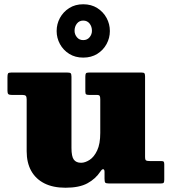

<svg xmlns="http://www.w3.org/2000/svg" viewBox="-20 -860 812 900"><path d="M370 -590Q408 -590 436 -607.5Q464 -625 479.5 -653.5Q495 -682 495 -714.5Q495 -747.5 479.5 -776Q464 -804.5 436 -822.2Q408 -840 370 -840Q332.5 -840 304.5 -822.2Q276.5 -804.5 261 -776Q245.5 -747.5 245.5 -714.5Q245.5 -682 261 -653.5Q276.5 -625 304.5 -607.5Q332.5 -590 370 -590ZM370 -672Q351.5 -672 340.5 -685.5Q329.5 -699 329.5 -715.5Q329.5 -735.5 340.5 -749.5Q351.5 -763.5 370 -763.5Q389 -763.5 400 -749.5Q411 -735.5 411 -715.5Q411 -699 400 -685.5Q389 -672 370 -672ZM105 -151Q105 -97.5 126.2 -59.2Q147.5 -21 188 -0.5Q228.5 20 287 20Q351.5 20 389.8 -0.8Q428 -21.5 451 -56.5Q458.5 -68 464.2 -66.8Q470 -65.5 470 -54V-22.5Q470 -8.5 473.2 -4.2Q476.5 0 490.5 0H734.5Q745 0 747.5 -3.8Q750 -7.5 750 -18.5V-90Q750 -98.5 747.5 -101.8Q745 -105 736.5 -105H684Q669.5 -105 664.8 -107.8Q660 -110.5 660 -125V-501Q660 -512.5 657.2 -516.2Q654.5 -520 643 -520H397Q385.5 -520 382.8 -516Q380 -512 380 -500V-431Q380 -420 384 -417.5Q388 -415 399 -415H434Q445 -415 447.5 -410.2Q450 -405.5 450 -394V-237Q450 -185.5 435.5 -154.8Q421 -124 400 -110.5Q379 -97 360 -97Q337 -97 326 -111.8Q315 -126.5 315 -167V-500.5Q315 -513.5 311 -516.8Q307 -520 295 -520H33Q20.5 -520 17.8 -515.8Q15 -511.5 15 -498.5V-434Q15 -422 19.5 -418.5Q24 -415 36 -415H85Q96.5 -415 100.8 -410.8Q105 -406.5 105 -394.5Z"/></svg>

Font: Besley Black
Style: Regular
Weight: 900
Designer: Owen Earl
Foundry: indestructible type*
Version: Version 2.001